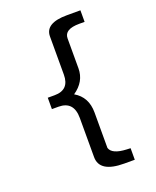

<svg xmlns="http://www.w3.org/2000/svg" viewBox="-164 -878 891 1099"><g transform="rotate(-20 281.0 -329.0)"><path d="M248 -470.7V-703.1Q248 -784.2 380.9 -784.2H462.9V-713.9H430.7Q338.9 -713.9 338.9 -658.2V-475.6Q338.9 -395.5 264.6 -344.7Q338.9 -301.8 338.9 -207V8.8Q351.6 50.8 439.5 54.7L462.9 55.7V126H399.4Q249 126 249 32.2V-206.1Q249 -308.6 156.2 -308.6H116.2V-377.9H158.2Q248 -377.9 248 -470.7Z"/></g></svg>

Font: Hopone
Style: Regular
Weight: 400
Foundry: SIL International (SIL)
Version: Version 1.00 September 3, 2015, initial release